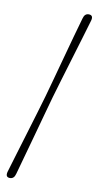

<svg xmlns="http://www.w3.org/2000/svg" viewBox="-94 -767 470 926"><g transform="rotate(10 140.5 -304.0)"><path d="M126 -300Q135.5 -334 149.8 -386Q164 -438 179.8 -496.2Q195.5 -554.5 210.5 -608.5Q225.5 -662.5 236.5 -700.5Q243 -726 263.5 -725.5Q286.5 -725 279.5 -698.5Q270 -665.5 254.2 -613.2Q238.5 -561 220.8 -502.2Q203 -443.5 187 -389.8Q171 -336 160.5 -300Q150.5 -264.5 136 -211.5Q121.5 -158.5 105.5 -100.5Q89.5 -42.5 75.2 8.8Q61 60 52 92.5Q45.5 118.5 24.5 118Q2 117.5 9 90.5Q20 53.5 35.8 1Q51.5 -51.5 68.8 -108.2Q86 -165 101.2 -215.8Q116.5 -266.5 126 -300Z"/></g></svg>

Font: Fraunces 144pt Soft
Style: Italic
Weight: 400
Italic angle: -16°
Version: Version 1.000;[b76b70a41]